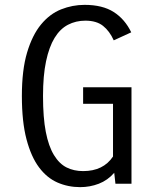

<svg xmlns="http://www.w3.org/2000/svg" viewBox="-20 -756 638 790"><path d="M521 0H455L450 -45Q423 -14 386.5 0Q350 14 310 14Q260 14 216.5 -5Q173 -24 140.5 -67.5Q108 -111 89 -183Q70 -255 70 -361Q70 -468 91.5 -540Q113 -612 149 -655.5Q185 -699 231.5 -717.5Q278 -736 328 -736Q402 -736 448 -706.5Q494 -677 520 -623L448 -590Q431 -628 404 -649.5Q377 -671 331 -671Q292 -671 259.5 -654Q227 -637 204.5 -600Q182 -563 169.5 -504Q157 -445 157 -361Q157 -272 168.5 -213Q180 -154 202 -118Q224 -82 254 -67Q284 -52 322 -52Q405 -52 445 -112V-329H322V-397H521Z"/></svg>

Font: Carrois Gothic SC
Style: Regular
Weight: 400
Designer: Ralph du Carrois
Foundry: Ralph du Carrois
Version: Version 1.002